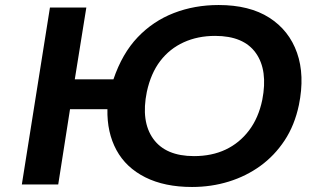

<svg xmlns="http://www.w3.org/2000/svg" viewBox="-20 -735 1276 765"><path d="M745 10Q636 10 559 -28.5Q482 -67 444 -137Q406 -207 408 -300H259L212 0H67L179 -705H324L278 -419H432Q467 -522 528.5 -586.5Q590 -651 672.5 -683Q755 -715 851 -715Q974 -715 1053 -664.5Q1132 -614 1163.5 -524.5Q1195 -435 1171 -317Q1154 -236 1114 -175.5Q1074 -115 1017.5 -74Q961 -33 891.5 -11.5Q822 10 745 10ZM753 -113Q824 -113 879 -139Q934 -165 972 -215Q1010 -265 1025 -337Q1048 -455 999.5 -523.5Q951 -592 837 -592Q768 -592 712 -566.5Q656 -541 618.5 -492Q581 -443 565 -369Q541 -251 590.5 -182Q640 -113 753 -113Z"/></svg>

Font: Nunito Sans 7pt SemiExpanded
Style: Bold Italic
Weight: 700
Width: 6
Italic angle: -9°
Designer: Vernon Adams
Foundry: Vernon Adams
Version: Version 3.101;gftools[0.9.27]